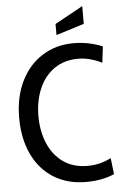

<svg xmlns="http://www.w3.org/2000/svg" viewBox="-61 -946 645 1003"><g transform="rotate(-5 262.0 -444.5)"><path d="M30 -350Q30 -459 70.5 -541.5Q111 -624 183 -669Q255 -714 346 -714Q426 -714 498 -684L488 -599Q424 -631 364 -631Q290 -631 237.5 -594Q185 -557 158 -493Q131 -429 131 -350Q131 -271 158 -207Q185 -143 237.5 -106Q290 -69 365 -69Q430 -69 488 -99L498 -14Q434 14 350 14Q253 14 181 -30.5Q109 -75 69.5 -157.5Q30 -240 30 -350ZM262 -822 409 -903V-810L262 -764Z"/></g></svg>

Font: Cabin Condensed
Style: Regular
Weight: 400
Width: 3
Version: Version 2.001